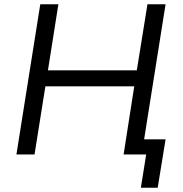

<svg xmlns="http://www.w3.org/2000/svg" viewBox="-20 -725 860 901"><path d="M641 156 666 0H563L574 -71H757L720 156ZM57 0 169 -705H254L205 -395H622L672 -705H757L645 0H560L610 -320H193L142 0Z"/></svg>

Font: Nunito Sans 10pt
Style: Italic
Weight: 400
Italic angle: -9°
Designer: Vernon Adams
Foundry: Vernon Adams
Version: Version 3.101;gftools[0.9.27]